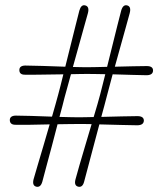

<svg xmlns="http://www.w3.org/2000/svg" viewBox="-20 -721 632 744"><path d="M306 -17Q300 6 283.5 2.5Q266 -1.5 272.5 -26Q277.5 -45.5 287.8 -80.5Q298 -115.5 310.5 -157.5Q323 -199.5 335 -240Q319 -240.5 305.5 -240.5Q292 -240.5 282 -240.5Q268.5 -240.5 247.8 -240.2Q227 -240 203 -239.5Q192.5 -198 180.8 -154.5Q169 -111 159.2 -74.2Q149.5 -37.5 144 -17Q137.5 6 121 2.5Q104 -1.5 110 -26Q115.5 -45.5 125.8 -80.2Q136 -115 148.5 -156.8Q161 -198.5 172.5 -239Q133.5 -238 96.8 -237.5Q60 -237 41 -237.5Q18.5 -237 18 -255.5Q18 -272.5 41 -273Q62 -273 101.2 -271.8Q140.5 -270.5 181.5 -269Q189 -295 195.2 -317Q201.5 -339 205.5 -354.5Q209.5 -368.5 214.5 -388.8Q219.5 -409 225.5 -433Q183 -432.5 141 -431.8Q99 -431 77.5 -431.5Q55 -431 55 -449.5Q55 -466.5 77.5 -467Q100.5 -467 145 -465.5Q189.5 -464 233 -462.5Q243 -502.5 253.5 -544.8Q264 -587 273 -622.8Q282 -658.5 287.5 -680Q294.5 -704.5 310.5 -700Q327.5 -695.5 320.5 -669.5Q315 -650 305.5 -616Q296 -582 284.8 -541.5Q273.5 -501 262.5 -461.5Q279 -461 293 -460.8Q307 -460.5 317 -460.5Q330.5 -460.5 351 -461Q371.5 -461.5 395 -462Q405 -502 415.5 -544.5Q426 -587 435 -622.8Q444 -658.5 449.5 -679.5Q456.5 -704.5 473 -700Q489.5 -695.5 482.5 -669.5Q477 -650 467.8 -616.2Q458.5 -582.5 447.2 -542.2Q436 -502 425 -462.5Q461.5 -463.5 495.5 -464.2Q529.5 -465 548.5 -465Q573 -465 573 -448Q573 -430 548.5 -429.5Q529 -429.5 492.2 -430.8Q455.5 -432 416.5 -433Q409.5 -406 403.2 -383Q397 -360 393 -344.5Q389.5 -330.5 384.2 -311Q379 -291.5 372.5 -268Q413 -269 452.2 -270Q491.5 -271 512.5 -271Q537 -271 537.5 -254Q537 -236 512.5 -235.5Q491 -235.5 449 -236.8Q407 -238 365 -239Q354 -198 342.5 -154.5Q331 -111 321.2 -74.2Q311.5 -37.5 306 -17ZM230.5 -344.5Q227 -330.5 222 -311Q217 -291.5 210.5 -268Q232.5 -267.5 251 -267Q269.5 -266.5 282 -266.5Q293 -266.5 308.8 -266.8Q324.5 -267 343 -267.5Q351 -294 357.5 -316.5Q364 -339 368 -354.5Q371.5 -368.5 376.8 -389Q382 -409.5 388 -433.5Q366.5 -434 348 -434.2Q329.5 -434.5 317 -434.5Q306 -434.5 289.8 -434.2Q273.5 -434 255 -433.5Q247.5 -406.5 241.2 -383.2Q235 -360 230.5 -344.5Z"/></svg>

Font: Fraunces 72pt Soft Light
Style: Regular
Weight: 300
Version: Version 1.000;[b76b70a41]